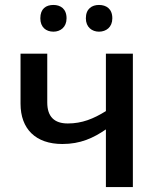

<svg xmlns="http://www.w3.org/2000/svg" viewBox="-20 -756 632 776"><path d="M143 -682C143 -646 166 -628 196 -628C224 -628 249 -646 249 -682C249 -721 224 -736 196 -736C166 -736 143 -721 143 -682ZM327 -682C327 -646 352 -628 380 -628C409 -628 434 -646 434 -682C434 -721 409 -736 380 -736C352 -736 327 -721 327 -682ZM171 -539H63V-337C63 -235 124 -174 232 -174C305 -174 357 -198 408 -233V0H517V-539H408V-307C358 -276 312 -257 254 -257C200 -257 171 -284 171 -342Z"/></svg>

Font: Noto Sans Thai Medium
Style: Regular
Weight: 500
Designer: Monotype Design Team
Foundry: Monotype Imaging Inc.
Version: Version 1.901